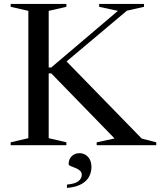

<svg xmlns="http://www.w3.org/2000/svg" viewBox="-20 -735 811 972"><path d="M697.5 -33.5 771 -14.5V0H469.5V-14.5L560 -34L239.5 -363.5H226.5V-35.5L316 -14.5V0H34V-14.5L123.5 -35.5V-680L34 -700.5V-715H316V-700.5L226.5 -680V-393.5H239.5L577 -680L482 -700.5V-715H709V-700.5L622.5 -681L317 -424ZM319 199.5Q361 195.5 377.5 181.8Q394 168 394 150.5Q394 136.5 384 128.2Q374 120 360.8 115Q347.5 110 337.5 105.8Q327.5 101.5 327.5 96Q327.5 71 343 55.8Q358.5 40.5 382.5 40.5Q408 40.5 425.5 59.2Q443 78 443 110.5Q443 134.5 432 157.2Q421 180 394 196Q367 212 319 216.5Z"/></svg>

Font: Newsreader 72pt
Style: Regular
Weight: 400
Designer: Hugues Gentile
Foundry: Production Type
Version: Version 1.003; ttfautohint (v1.8.3)